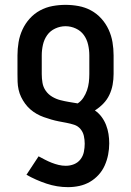

<svg xmlns="http://www.w3.org/2000/svg" viewBox="-20 -548 540 791"><path d="M260 223Q215 223 171.5 208.5Q128 194 89 172L139 96Q152 103 165.5 110Q179 117 193 122.5Q207 128 221.5 131.5Q236 135 251 135Q269 135 285 128.5Q301 122 311.5 108.5Q322 95 325.5 78Q329 61 329 44Q329 28 325.5 12Q322 -4 311.5 -16.5Q301 -29 285.5 -34Q270 -39 254 -42Q238 -45 222.5 -48Q207 -51 191.5 -55.5Q176 -60 160.5 -65.5Q145 -71 131 -79Q117 -87 105 -97.5Q93 -108 83.5 -121Q74 -134 67 -148.5Q60 -163 56.5 -179Q53 -195 52.5 -211Q52 -227 52 -243V-320Q52 -347 56.5 -374Q61 -401 72.5 -426Q84 -451 102.5 -471.5Q121 -492 145 -505Q169 -518 196 -523Q223 -528 250 -528Q277 -528 304 -523Q331 -518 355 -505Q379 -492 397.5 -471.5Q416 -451 427.5 -426Q439 -401 443.5 -374Q448 -347 448 -320V-243Q448 -221 444 -199Q440 -177 430.5 -157Q421 -137 405.5 -121Q390 -105 371 -93Q387 -82 398.5 -66.5Q410 -51 417 -33Q424 -15 427 4Q430 23 430 43Q430 66 425.5 89Q421 112 411.5 133.5Q402 155 386 172.5Q370 190 350 201.5Q330 213 307 218Q284 223 260 223ZM300 -122Q314 -131 323.5 -145.5Q333 -160 338.5 -176Q344 -192 346 -209Q348 -226 348 -243V-320Q348 -342 343 -364Q338 -386 325.5 -403.5Q313 -421 292.5 -430.5Q272 -440 250 -440Q228 -440 207.5 -430.5Q187 -421 174.5 -403.5Q162 -386 157 -364Q152 -342 152 -320V-243Q152 -225 155 -207Q158 -189 168.5 -174Q179 -159 195 -149.5Q211 -140 228.5 -135.5Q246 -131 264 -128Q282 -125 300 -122Z"/></svg>

Font: Iosevka Term Curly Semibold
Style: Regular
Weight: 600
Designer: Belleve Invis
Foundry: Belleve Invis
Version: Version 32.3.0